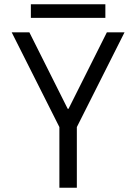

<svg xmlns="http://www.w3.org/2000/svg" viewBox="-20 -882 640 902"><path d="M259 0V-285L35 -730H118L298 -371H302L482 -730H565L341 -285V0ZM125 -798V-862H475V-798Z"/></svg>

Font: M PLUS Code Latin Expanded
Style: Regular
Weight: 400
Width: 7
Designer: Coji Morishita
Foundry: UNDERFOREST DESIGN
Version: Version 1.002; ttfautohint (v1.8.3)